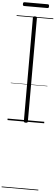

<svg xmlns="http://www.w3.org/2000/svg" viewBox="-130 -1640 756 2586"><g transform="rotate(5 248.0 -346.5)"><path d="M248 14Q234 14 227.5 9.5Q221 5 221 -5V-1404Q221 -1414 227.5 -1418.5Q234 -1423 248 -1423Q262 -1423 268.5 -1418.5Q275 -1414 275 -1404V-5Q275 5 268.5 9.5Q262 14 248 14ZM90 -1550Q79 -1550 75 -1556.5Q71 -1563 71 -1574Q71 -1587 75 -1594Q79 -1601 90 -1601H405Q416 -1601 420 -1594Q424 -1587 424 -1574Q424 -1563 420 -1556.5Q416 -1550 405 -1550ZM0 898H496V908H0ZM0 -20H496V0H0ZM0 -505H496V-500H0ZM0 -1418H496V-1408H0Z"/></g></svg>

Font: Playwrite FR Trad Guides
Style: Regular
Weight: 400
Designer: Veronika Burian, José Scaglione
Foundry: TypeTogether
Version: Version 1.003